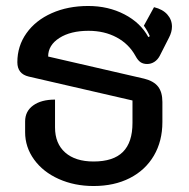

<svg xmlns="http://www.w3.org/2000/svg" viewBox="-20 -613 633 642"><path d="M64 -171V-207Q64 -241 91 -260.5Q118 -280 164 -280V-187Q164 -133 198 -103Q232 -73 293 -73Q359 -73 391 -105Q423 -137 423 -202V-277L76 -357Q38 -366 38 -405Q38 -459 68.5 -502Q99 -545 153 -569Q207 -593 275 -593Q342 -593 396 -565Q450 -537 476 -489L481 -492Q472 -512 461 -527L495 -589Q524 -582 539.5 -564.5Q555 -547 555 -524Q555 -506 545 -487L514 -426Q507 -413 496 -406Q485 -399 472 -399Q459 -399 450 -405Q441 -411 433 -426Q411 -466 370 -488Q329 -510 276 -510Q216 -510 178.5 -486Q141 -462 141 -424L462 -350Q494 -342 508.5 -323.5Q523 -305 523 -272V-205Q523 -141 494.5 -92.5Q466 -44 414 -17.5Q362 9 293 9Q229 9 176.5 -14.5Q124 -38 94 -79.5Q64 -121 64 -171Z"/></svg>

Font: K2D Medium
Style: Regular
Weight: 500
Designer: Katatrad Aksorn Co.,Ltd.
Foundry: Cadson Demak Co.,Ltd.
Version: Version 1.000; ttfautohint (v1.6)